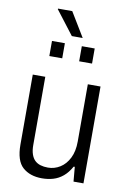

<svg xmlns="http://www.w3.org/2000/svg" viewBox="-98 -956 690 1027"><g transform="rotate(10 246.5 -442.5)"><path d="M204 12Q139 12 99.5 -23Q60 -58 60 -146V-526H128V-155Q128 -126 135 -105.5Q142 -85 154.5 -73Q167 -61 185 -55.5Q203 -50 226 -50Q261 -50 291.5 -69Q322 -88 340.5 -125Q359 -162 359 -215V-526H428V0H374L367 -79H361Q342 -45 318 -25Q294 -5 265.5 3.5Q237 12 204 12ZM130 -639V-721H200V-639ZM292 -639V-721H362V-639ZM289 -765H230L131 -894L132 -897H209Z"/></g></svg>

Font: Archivo SemiCondensed Light
Style: Regular
Weight: 300
Width: 4
Designer: Hector Gatti
Foundry: Omnibus-Type
Version: Version 2.001